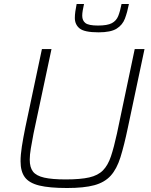

<svg xmlns="http://www.w3.org/2000/svg" viewBox="-20 -934 758 962"><path d="M316 8Q227 8 176.5 -4.5Q126 -17 104.5 -46Q83 -75 83 -126Q83 -158 89.5 -200Q96 -242 107 -296L190 -688H238L148 -265Q140 -223 134.5 -190.5Q129 -158 129 -134Q129 -95 145.5 -74Q162 -53 201.5 -44Q241 -35 309 -35Q383 -35 427 -45Q471 -55 496 -80.5Q521 -106 536 -151Q551 -196 566 -265L655 -688H704L621 -296Q602 -205 583.5 -146Q565 -87 534.5 -53.5Q504 -20 452.5 -6Q401 8 316 8ZM474 -772Q403 -772 379 -791.5Q355 -811 355 -844Q355 -859 357.5 -877Q360 -895 364 -914H401Q397 -896 394.5 -881.5Q392 -867 392 -855Q392 -831 408 -818.5Q424 -806 471 -806Q518 -806 540.5 -818Q563 -830 572.5 -854Q582 -878 589 -914H626Q618 -873 606 -841Q594 -809 564.5 -790.5Q535 -772 474 -772Z"/></svg>

Font: Saira ExtraLight
Style: Italic
Weight: 200
Italic angle: -12°
Designer: Hector Gatti with collaboration of the Omnibus-Type team
Foundry: Omnibus-Type
Version: Version 1.100; ttfautohint (v1.8.3)